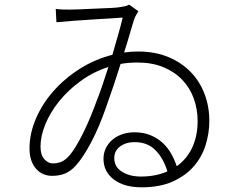

<svg xmlns="http://www.w3.org/2000/svg" viewBox="-20 -771 1040 820"><path d="M582 -17Q645 -17 695 -39Q678 -95 644 -129.5Q610 -164 555 -164Q518 -164 493 -145.5Q468 -127 468 -96Q468 -58 501 -37.5Q534 -17 582 -17ZM392 -338Q406 -373 418.5 -410.5Q431 -448 443 -485Q378 -464 324.5 -425Q271 -386 233 -339Q195 -292 174 -241Q153 -190 153 -145Q153 -109 169.5 -91Q186 -73 206 -73Q221 -73 237 -78Q253 -83 270 -100Q288 -119 304.5 -146.5Q321 -174 336.5 -205.5Q352 -237 366 -271Q380 -305 392 -338ZM571 -723Q566 -715 561 -706Q556 -697 552 -686Q544 -661 534 -625.5Q524 -590 510 -547Q525 -549 540 -550Q555 -551 570 -551Q642 -551 698.5 -527.5Q755 -504 794 -464Q833 -424 853.5 -370Q874 -316 874 -255Q874 -202 858 -151Q842 -100 807 -60Q772 -20 717 4.5Q662 29 585 29Q510 29 466 -4.5Q422 -38 422 -93Q422 -118 432.5 -139Q443 -160 461 -175Q479 -190 503 -198Q527 -206 554 -206Q593 -206 623 -193.5Q653 -181 675 -160.5Q697 -140 711.5 -114Q726 -88 735 -61Q779 -93 801.5 -142Q824 -191 824 -254Q824 -305 807.5 -350.5Q791 -396 758.5 -430Q726 -464 678 -484Q630 -504 567 -504Q529 -504 495 -498Q481 -453 465.5 -406.5Q450 -360 433 -313Q404 -229 369.5 -163.5Q335 -98 303 -63Q282 -40 258 -30Q234 -20 202 -20Q183 -20 166 -27Q149 -34 135.5 -48.5Q122 -63 114 -85Q106 -107 106 -137Q106 -200 133 -263.5Q160 -327 208 -381.5Q256 -436 320.5 -477Q385 -518 460 -537Q474 -585 485.5 -625.5Q497 -666 504 -696Q482 -694 446.5 -692Q411 -690 371.5 -687.5Q332 -685 292 -682Q252 -679 221 -676L218 -733Q230 -731 247 -730.5Q264 -730 278 -730Q292 -730 317.5 -731Q343 -732 372 -733.5Q401 -735 430.5 -736Q460 -737 482 -739Q498 -741 510 -743.5Q522 -746 532 -751Z"/></svg>

Font: SpoqaHanSansJP-Light
Style: Regular
Weight: 300
Designer: [Source Han Sans]
Ryoko NISHIZUKA  (kana & ideographs); Paul D. Hunt (Latin, Greek & Cyrillic); Wenlong ZHANG  (bopomofo
Foundry: Spoqa (http://bi.spoqa.com)
Version: Version 1.002.20150607